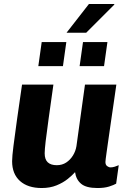

<svg xmlns="http://www.w3.org/2000/svg" viewBox="-20 -937 661 967"><path d="M190 10Q120 10 80.5 -25.5Q41 -61 41 -125Q41 -149 48 -203.5Q55 -258 66 -337Q77 -416 91 -511H249Q235 -411 225 -340Q215 -269 210 -226Q205 -183 205 -165Q205 -134 220.5 -119.5Q236 -105 266 -105Q293 -105 313.5 -118.5Q334 -132 347.5 -154Q361 -176 365 -201L408 -511H566Q559 -461 552.5 -417Q546 -373 540.5 -335Q535 -297 530.5 -265.5Q526 -234 522.5 -209.5Q519 -185 516.5 -167Q514 -149 512.5 -137.5Q511 -126 511 -121Q511 -107 519.5 -100.5Q528 -94 537 -94Q547 -94 558 -97.5Q569 -101 578 -105L565 -12Q553 -5 529.5 2.5Q506 10 471 10Q414 10 388.5 -11.5Q363 -33 358 -70Q345 -55 321.5 -36Q298 -17 265 -3.5Q232 10 190 10ZM315 -772 428 -917H555L556 -914L414 -772ZM173 -604 190 -725H314L297 -604ZM381 -604 398 -725H521L504 -604Z"/></svg>

Font: Chivo Medium
Style: Bold Italic
Weight: 700
Italic angle: -8.05°
Version: Version 2.002